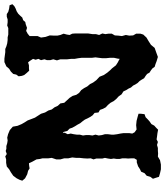

<svg xmlns="http://www.w3.org/2000/svg" viewBox="42 -796 767 892"><g transform="rotate(-90 426.0 -350.5)"><path d="M583 -714H599L629 -710H644L656 -705L670 -701L686 -699H698L711 -696H741L753 -701L768 -699H781L794 -703H806L817 -696L832 -692L847 -690L852 -677L843 -668L832 -662L819 -657L808 -650L799 -641L790 -631L778 -627L769 -617L759 -615L742 -609L728 -613L715 -606L704 -597V-560L697 -544L700 -523L707 -503L706 -482V-468L709 -454L715 -439L711 -424L709 -411L715 -399L716 -386V-325L713 -305V-289L709 -274L716 -259L713 -245L715 -231V-215L707 -201L706 -185L704 -168L709 -150L706 -134L707 -116L715 -102V-82L711 -69L697 -54L680 -44L663 -33L649 -16L629 -9L607 -1L587 -7L574 -12L561 -16L554 -26L545 -33L534 -40L528 -51L519 -58L508 -65L501 -77L495 -86L486 -95L479 -106L474 -116L465 -126L460 -137L453 -148L447 -161L433 -170L424 -183L412 -194L402 -206L394 -221L384 -233L373 -243L366 -256L361 -270L349 -277L347 -295L336 -304L329 -314L322 -327L316 -340L308 -351L299 -362L292 -375L285 -386L278 -399L274 -411L263 -422L259 -438L253 -443L255 -434L248 -420L251 -406L248 -392L246 -378V-364L242 -349L244 -335V-320L242 -305L246 -291L242 -276L244 -261L248 -247V-233L246 -217V-205L248 -190L251 -175L253 -161V-134L251 -120L257 -109L270 -100L290 -102L310 -100L329 -95L343 -91V-79L341 -63L327 -58L318 -49L308 -40L295 -31L288 -18L278 -9L269 0L253 -3L237 -5L224 -7L212 -1L198 -5L184 -1H171L158 0L144 -1L127 9L107 13H85L67 9L50 4L46 -9L41 -24L50 -36L55 -53L67 -63L74 -79L85 -84L99 -93L117 -99H129L136 -111V-124L135 -139L136 -152V-166L133 -179V-192L135 -206L133 -219L135 -233L138 -247L135 -259V-287L131 -300L136 -313L135 -329L136 -346L138 -364V-380L140 -399L136 -417V-436L131 -454V-473L138 -494L136 -510V-537L133 -549L131 -565L120 -585L113 -600L101 -599L89 -597L78 -604L62 -608L43 -618L32 -631L36 -643L43 -657L55 -673L71 -684L85 -692L98 -703L115 -706H131L145 -710L156 -703L170 -708L180 -705H193L206 -701L219 -699L232 -701L248 -697L267 -689L283 -675L287 -653L295 -634L303 -620L312 -606L318 -590L325 -572L343 -544L349 -525L358 -510L363 -494L373 -481L380 -466L391 -454L394 -436L405 -424L417 -411L426 -397L431 -380L440 -367L453 -357L462 -344L470 -329L481 -316L488 -302L499 -287L515 -272L523 -252L534 -236L545 -223L554 -214L568 -196L582 -187L594 -181L598 -178L599 -187L603 -205V-223L601 -243V-259L603 -276L605 -291L603 -307V-355L601 -371L598 -388V-404L596 -422V-454L591 -470L596 -487L592 -501V-516L596 -528L592 -544L598 -556L594 -569L598 -581L589 -595L582 -604L568 -600H555L543 -599L532 -611L523 -622L519 -633L517 -648L525 -659L528 -673L539 -684L552 -692L563 -705Z"/></g></svg>

Font: Tagesschrift
Style: Regular
Weight: 400
Designer: Yanone
Version: Version 2.000; ttfautohint (v1.8.4.7-5d5b)